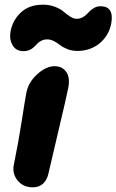

<svg xmlns="http://www.w3.org/2000/svg" viewBox="-20 -799 503 829"><path d="M81.1 -578.1Q49.3 -578.1 34.2 -604Q19 -629.9 25.9 -665Q35.2 -712.9 70.8 -745.8Q106.4 -778.8 166 -778.8Q194.3 -778.8 218.3 -769.3Q242.2 -759.8 255.1 -748.3Q268.1 -736.8 283.2 -727.3Q298.3 -717.8 311 -717.8Q327.1 -717.8 340.3 -726.3Q353.5 -734.9 361.8 -744.9Q370.1 -754.9 383.8 -763.4Q397.5 -772 414.1 -772Q474.1 -772 460 -695.8Q448.7 -643.1 408.9 -611.1Q369.1 -579.1 314 -579.1Q290.5 -579.1 271 -586.9Q251.5 -594.7 240 -604Q228.5 -613.3 213.6 -621.1Q198.7 -628.9 184.1 -628.9Q170.4 -628.9 159.7 -623.8Q148.9 -618.7 141.6 -611.1Q134.3 -603.5 126.7 -595.9Q119.1 -588.4 107.7 -583.3Q96.2 -578.1 81.1 -578.1ZM122.1 9.8Q79.6 9.8 55.7 -20Q31.7 -49.8 40 -88.9Q60.1 -187.5 74.2 -279.1Q88.4 -370.6 94.2 -399.9Q103 -444.3 141.1 -478.8Q179.2 -513.2 215.8 -513.2Q248.5 -513.2 265.9 -488.8Q283.2 -464.4 274.9 -420.9Q268.1 -383.8 231.9 -232.4Q195.8 -81.1 189.9 -53.2Q184.1 -23.4 166.7 -6.8Q149.4 9.8 122.1 9.8Z"/></svg>

Font: Shantell Sans Normal
Style: Bold Italic
Weight: 700
Italic angle: -11.31°
Designer: Stephen Nixon, Anya Danilova, Shantell Martin
Foundry: Arrow Type
Version: Version 1.006;[559af2be0]